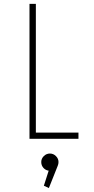

<svg xmlns="http://www.w3.org/2000/svg" viewBox="-20 -720 490 996"><path d="M166 -32H387V0H133V-700H166ZM283.5 120.5Q283.5 130.5 279.5 140L233.5 255.5L207.5 243.5L232.5 165.5Q216 163 205 150.5Q194 138 194 120.5Q194 103 207.2 89.8Q220.5 76.5 239 76.5Q257 76.5 270.2 89.8Q283.5 103 283.5 120.5Z"/></svg>

Font: League Mono Condensed Thin
Style: Regular
Weight: 100
Width: 1
Designer: Tyler Finck
Foundry: The League of Moveable Type / Tyler Finck
Version: Version 2.210